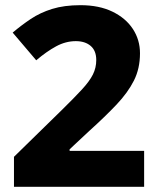

<svg xmlns="http://www.w3.org/2000/svg" viewBox="-20 -722 612 742"><path d="M537 0H34V-116L217 -295Q266 -343 296 -375.5Q326 -408 339 -434Q352 -460 352 -490Q352 -526 330.5 -544.5Q309 -563 273 -563Q234 -563 197 -543Q160 -523 120 -489L29 -596Q62 -624 98.5 -648.5Q135 -673 181.5 -687.5Q228 -702 291 -702Q363 -702 414.5 -677Q466 -652 493.5 -610Q521 -568 521 -516Q521 -457 497.5 -410.5Q474 -364 430.5 -318Q387 -272 325 -216L249 -145V-139H537Z"/></svg>

Font: Noto Sans Kannada ExtraBold
Style: Regular
Weight: 800
Designer: Jelle Bosma - Monotype Design Team
Foundry: Monotype Imaging Inc.
Version: Version 2.005; ttfautohint (v1.8.4.7-5d5b)